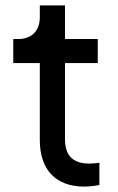

<svg xmlns="http://www.w3.org/2000/svg" viewBox="-20 -683 436 709"><path d="M291 6C306 6 330 4 347 0V-82C335 -80 320 -79 310 -79C244 -79 220 -114 220 -169V-450H341V-539H220V-663H127V-619C127 -570 97 -539 49 -539H29V-450H127V-166C127 -56 186 6 291 6Z"/></svg>

Font: Mluvka Medium
Style: Regular
Weight: 500
Designer: Modified by Jiří Krblich, Original typeface by Gumpita Rahayu
Foundry: Gumpita Rahayu & Jiří Krblich
Version: Version 2.000;Glyphs 3.1.1 (3134)